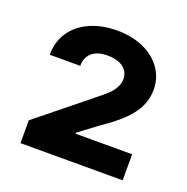

<svg xmlns="http://www.w3.org/2000/svg" viewBox="-87 -865 580 594"><g transform="rotate(20 203.0 -568.0)"><path d="M39.9 -428.7 207.5 -563.9Q208.9 -565.3 209.9 -566.3Q210.9 -567.3 211.9 -567.7Q234 -584.8 245.9 -596.5Q257.8 -608.3 264.6 -621.2Q271.4 -634.1 271.4 -648.5Q271.4 -665.1 262.3 -677Q253.2 -688.8 237.2 -694.7Q221.2 -700.5 201.1 -700.5Q180 -700.5 164.5 -694Q149 -687.4 140.4 -674Q131.8 -660.7 131.8 -641.4H31.5Q31.5 -684.9 53.4 -716.9Q75.4 -748.9 114 -766Q152.7 -783.2 202.6 -783.2Q252.5 -783.2 290.7 -765.7Q328.9 -748.2 349.8 -717.7Q370.7 -687.3 370.7 -649.5Q370.7 -619.9 358.4 -593.9Q346.1 -567.8 320.9 -543.2Q295.8 -518.5 253.1 -489.5L190.2 -442.7V-439.2H376.3V-353.5H39.9Z"/></g></svg>

Font: Pretendard JP Variable
Style: Regular
Weight: 400
Designer: Base glyphs from Inter by Rasmus Andersson; Hangul glyphs from Noto Sans CJK(Source Han Sans) by Jang Soo-young and Kang
Foundry: Kil Hyung-jin
Version: Version 1.307;Glyphs 3.2 (3192)